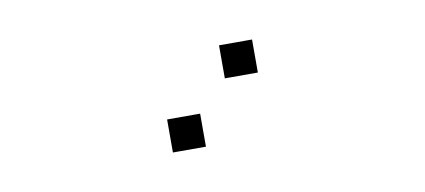

<svg xmlns="http://www.w3.org/2000/svg" viewBox="-32 -50 664 300"><g transform="rotate(-10 300.0 100.0)"><path d="M324.8 23.8Q323.8 23.8 323.8 23.8Q323.8 23.8 323.8 24.8V75.2Q323.8 76.2 323.8 76.2Q323.8 76.2 324.8 76.2H375.2Q376.2 76.2 376.2 76.2Q376.2 76.2 376.2 75.2V24.8Q376.2 23.8 376.2 23.8Q376.2 23.8 375.2 23.8ZM224.8 123.8Q223.8 123.8 223.8 123.8Q223.8 123.8 223.8 124.8V175.2Q223.8 176.2 223.8 176.2Q223.8 176.2 224.8 176.2H275.2Q276.2 176.2 276.2 176.2Q276.2 176.2 276.2 175.2V124.8Q276.2 123.8 276.2 123.8Q276.2 123.8 275.2 123.8Z"/></g></svg>

Font: Doto Black
Style: Regular
Weight: 900
Monospace: yes
Version: Version 1.000